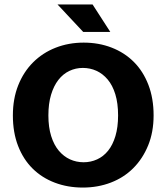

<svg xmlns="http://www.w3.org/2000/svg" viewBox="-20 -834 750 865"><path d="M357 -642Q425 -642 483 -619.5Q541 -597 583 -555Q625 -513 648.5 -452Q672 -391 672 -314Q672 -239 647.5 -179Q623 -119 580.5 -76.5Q538 -34 479.5 -11.5Q421 11 353 11Q285 11 227 -11Q169 -33 127 -74.5Q85 -116 61.5 -176.5Q38 -237 38 -314Q38 -389 62 -449.5Q86 -510 129 -553Q172 -596 230.5 -619Q289 -642 357 -642ZM198 -314Q198 -261 210.5 -221Q223 -181 245 -155Q267 -129 295.5 -116Q324 -103 357 -103Q389 -103 417.5 -116Q446 -129 467 -155Q488 -181 500 -221Q512 -261 512 -314Q512 -369 499.5 -409.5Q487 -450 465 -476Q443 -502 414.5 -515Q386 -528 353 -528Q321 -528 292.5 -514.5Q264 -501 243 -474Q222 -447 210 -407Q198 -367 198 -314ZM239 -814H397L477 -690H355Z"/></svg>

Font: Mukta Malar ExtraBold
Style: Regular
Weight: 800
Designer: Aadarsh Rajan, Girish Dalvi, Yashodeep Gholap
Foundry: Ek Type
Version: Version 2.538;PS 1.000;hotconv 16.6.51;makeotf.lib2.5.65220;